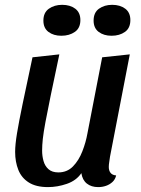

<svg xmlns="http://www.w3.org/2000/svg" viewBox="-20 -744 577 784"><path d="M176 20Q127.3 20 97.7 1.2Q68 -17.5 54.9 -50.2Q41.8 -83 41.8 -123.8Q41.8 -153.3 49.5 -200.1Q57.2 -246.8 72.8 -321.8Q88.3 -396.8 112.7 -510L222.3 -522Q200.7 -420.3 187 -353.8Q173.3 -287.3 165.5 -245.2Q157.7 -203.2 154.8 -176.8Q152 -150.3 152 -128.8Q152 -107 157.7 -86.6Q163.3 -66.2 178 -53.1Q192.7 -40 218.2 -40Q254 -40 277.9 -64.4Q301.8 -88.8 316.2 -125.9Q330.7 -163 337.2 -200.2L397.2 -510L510 -522L429.2 -104.2Q428.2 -95.3 426.2 -83.3Q424.2 -71.3 424.2 -62.2Q424.2 -47.2 431.6 -38Q439 -28.8 454.3 -27.7Q450.5 -11.3 439.1 -0.8Q427.7 9.7 412.8 14.8Q398 20 381 20Q352.8 20 334.7 5.6Q316.5 -8.8 312.2 -37Q291.7 -6.7 253 6.7Q214.3 20 176 20ZM230.5 -598Q198.8 -598 178 -613.6Q157.2 -629.2 157.2 -660Q157.2 -692.7 179.7 -708.5Q202.2 -724.3 233.8 -724.3Q266.2 -724.3 287.2 -708.6Q308.2 -692.8 308.2 -662Q308.2 -629.3 285.6 -613.7Q263 -598 230.5 -598ZM435.5 -598Q404 -598 383.1 -613.6Q362.2 -629.2 362.2 -660Q362.2 -692.7 384.2 -708.5Q406.3 -724.3 438 -724.3Q470.3 -724.3 491.3 -708.6Q512.3 -692.8 512.3 -662Q512.3 -629.3 490.2 -613.7Q468 -598 435.5 -598Z"/></svg>

Font: Sansita Swashed Light
Style: Regular
Weight: 300
Designer: Pablo Cosgaya
Foundry: Omnibus-Type
Version: Version 1.003